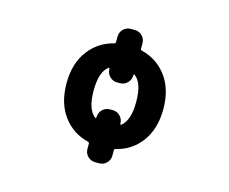

<svg xmlns="http://www.w3.org/2000/svg" viewBox="-101 -788 1203 1008"><g transform="rotate(15 500.0 -283.5)"><path d="M492.2 78.1Q467.8 78.1 451.2 61.5Q434.6 44.9 434.6 20.5V-7.8Q434.6 -14.6 426.8 -16.6Q345.7 -36.1 293.9 -102.5Q239.3 -173.8 239.3 -283.7Q239.3 -393.6 293.9 -463.9Q344.7 -530.3 427.7 -550.8Q434.6 -552.7 434.6 -559.6V-588.9Q434.6 -613.3 451.2 -629.9Q467.8 -646.5 492.2 -646.5H512.7Q537.1 -646.5 553.7 -629.9Q570.3 -613.3 570.3 -588.9V-559.6Q570.3 -552.7 578.1 -550.8Q659.2 -531.2 710.9 -464.8Q765.6 -393.6 765.6 -283.7Q765.6 -173.8 710.9 -102.5Q685.5 -69.3 652.3 -47.9Q619.1 -26.4 577.1 -16.6Q570.3 -14.6 570.3 -7.8V20.5Q570.3 44.9 553.7 61.5Q537.1 78.1 512.7 78.1ZM437.5 -416Q437.5 -418 435.5 -418.9Q434.6 -419.9 433.6 -419.9Q432.6 -419.9 431.6 -418.9Q386.7 -385.7 386.7 -283.7Q386.7 -181.6 431.6 -147.5Q432.6 -146.5 433.6 -146.5Q434.6 -146.5 435.5 -147.5Q437.5 -148.4 437.5 -150.4V-152.3Q437.5 -175.8 454.1 -192.9Q470.7 -210 495.1 -210H509.8Q534.2 -210 550.8 -192.9Q567.4 -175.8 567.4 -152.3V-150.4Q567.4 -148.4 569.3 -147.5Q570.3 -146.5 571.3 -146.5Q572.3 -146.5 573.2 -147.5Q618.2 -181.6 618.2 -283.7Q618.2 -385.7 573.2 -418.9Q572.3 -419.9 571.3 -419.9Q570.3 -419.9 569.3 -418.9Q567.4 -418 567.4 -416V-414.1Q567.4 -390.6 550.8 -373.5Q534.2 -356.4 509.8 -356.4H495.1Q470.7 -356.4 454.1 -373.5Q437.5 -390.6 437.5 -414.1Z"/></g></svg>

Font: Rounded Mgen+ 1m bold
Style: Bold
Weight: 700
Designer: [Source Han Sans]
Ryoko NISHIZUKA  (kana & ideographs); Paul D. Hunt (Latin, Greek & Cyrillic); Wenlong ZHANG  (bopomofo
Version: Version 1.059.20150602